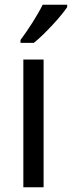

<svg xmlns="http://www.w3.org/2000/svg" viewBox="-20 -786 302 806"><path d="M262 -756V-766H159C137 -721 98 -661 66 -618V-606H122C167 -642 237 -718 262 -756ZM163 0V-536H78V0Z"/></svg>

Font: Noto Sans Khmer UI SemiCondensed
Style: Regular
Weight: 400
Width: 4
Designer: Danh Hong and the Monotype Design Team
Foundry: Monotype Imaging Inc.
Version: Version 2.002